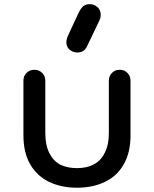

<svg xmlns="http://www.w3.org/2000/svg" viewBox="-20 -875 722 900"><path d="M340.8 4.9Q266.6 4.9 210 -22.5Q153.3 -49.8 121.1 -105.5Q89.8 -160.2 89.8 -241.2Q89.8 -326.2 89.8 -497.1Q89.8 -518.6 104.5 -533.2Q119.1 -547.9 140.6 -547.9Q163.1 -547.9 177.7 -533.2Q192.4 -518.6 192.4 -497.1Q192.4 -415 192.4 -251Q192.4 -195.3 210.9 -158.2Q228.5 -122.1 261.7 -103.5Q295.9 -86.9 340.8 -86.9Q386.7 -86.9 419.9 -104.5Q453.1 -122.1 470.7 -158.2Q490.2 -195.3 490.2 -251Q490.2 -333 490.2 -497.1Q490.2 -518.6 504.9 -533.2Q518.6 -547.9 541 -547.9Q563.5 -547.9 577.1 -533.2Q591.8 -518.6 591.8 -497.1Q591.8 -412.1 591.8 -241.2Q591.8 -160.2 560.5 -105.5Q529.3 -49.8 471.7 -22.5Q416 4.9 340.8 4.9ZM342.8 -628.9Q323.2 -628.9 306.6 -641.6Q291 -655.3 291 -676.8Q291 -683.6 293 -690.4Q293.9 -696.3 297.9 -706.1Q315.4 -743.2 349.6 -817.4Q360.4 -837.9 371.1 -846.7Q382.8 -855.5 401.4 -855.5Q420.9 -855.5 436.5 -841.8Q452.1 -828.1 452.1 -805.7Q452.1 -800.8 451.2 -794.9Q450.2 -789.1 447.3 -782.2Q428.7 -742.2 390.6 -663.1Q380.9 -641.6 369.1 -635.7Q357.4 -628.9 342.8 -628.9Z"/></svg>

Font: Abed
Style: Bold
Weight: 700
Designer: Johan Aakerlund
Version: Version 3.105